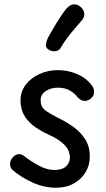

<svg xmlns="http://www.w3.org/2000/svg" viewBox="-20 -870 496 898"><path d="M409 -471Q416 -463 418 -455Q420 -447 420 -440Q420 -428 413.5 -418.5Q407 -409 397 -403.5Q387 -398 376 -398Q366 -398 358 -403Q350 -408 343 -415Q333 -430 309.5 -445Q286 -460 251 -460Q218 -460 194 -444Q170 -428 170 -402Q170 -371 190.5 -355Q211 -339 257 -316Q292 -299 324.5 -275.5Q357 -252 378.5 -218.5Q400 -185 400 -138Q400 -98 380.5 -65Q361 -32 325.5 -12Q290 8 241 8Q186 8 132 -16.5Q78 -41 40 -74Q33 -80 30 -87.5Q27 -95 27 -102Q27 -120 40 -134.5Q53 -149 70 -149Q75 -149 80.5 -147Q86 -145 93 -140Q125 -115 162.5 -95Q200 -75 234 -75Q272 -75 289.5 -92.5Q307 -110 307 -132Q307 -168 279.5 -194.5Q252 -221 208 -240Q162 -261 132.5 -285Q103 -309 89.5 -337.5Q76 -366 76 -400Q76 -442 100.5 -474Q125 -506 165 -524Q205 -542 251 -542Q298 -542 341 -523.5Q384 -505 409 -471ZM265 -648Q257 -633 239.5 -630.5Q222 -628 206 -639Q193 -647 195 -663Q197 -679 204 -693Q217 -716 232.5 -742.5Q248 -769 263.5 -792.5Q279 -816 290 -829Q307 -848 323.5 -849.5Q340 -851 354 -840Q369 -830 373.5 -810.5Q378 -791 361 -773Q344 -754 315 -719Q286 -684 265 -648Z"/></svg>

Font: Playpen Sans Arabic
Style: Regular
Weight: 400
Designer: Azza Alameddine, Laura Meseguer, Veronika Burian, José Scaglione
Foundry: TypeTogether
Version: Version 2.000